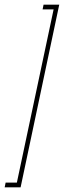

<svg xmlns="http://www.w3.org/2000/svg" viewBox="-40 -760 275 820"><path d="M-20 40 -16 20H32L189 -720H142L146 -740H213L48 40Z"/></svg>

Font: Raleway Thin
Style: Italic
Weight: 100
Italic angle: -12°
Designer: Matt McInerney, Pablo Impallari, Rodrigo Fuenzalida
Foundry: Matt McInerney, Pablo Impallari, Rodrigo Fuenzalida
Version: Version 4.026